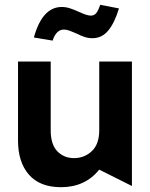

<svg xmlns="http://www.w3.org/2000/svg" viewBox="-20 -768 623 799"><path d="M234 11Q334 11 393 -62L529 6V-512H393V-226Q393 -168 362 -139Q331 -110 288 -110Q246 -110 218.5 -138.5Q191 -167 191 -226V-512H55V-183Q55 -93 100.5 -41Q146 11 234 11ZM246 -645Q257 -645 270.5 -640Q284 -635 297 -629Q317 -619 332.5 -614Q348 -609 365 -609Q404 -609 430.5 -641Q457 -673 475 -733L397 -748Q389 -724 380.5 -713.5Q372 -703 358 -703Q342 -703 310 -718Q288 -728 271 -733.5Q254 -739 237 -739Q156 -739 121 -612L199 -599Q214 -645 246 -645Z"/></svg>

Font: Geom SemiBold
Style: Bold
Weight: 600
Version: Version 1.102